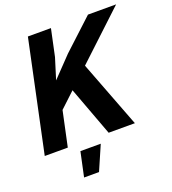

<svg xmlns="http://www.w3.org/2000/svg" viewBox="-158 -817 1019 1135"><g transform="rotate(-20 351.5 -249.5)"><path d="M0 0 148 -698H293L257 -529L216 -397L336 -522L526 -698H703L192 -220L145 0ZM402 0 260 -382 394 -452 567 0ZM175 199 208 45H336L269 199Z"/></g></svg>

Font: Azeret Mono Thin SemiBold
Style: Italic
Weight: 600
Italic angle: -12°
Version: Version 1.002